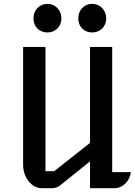

<svg xmlns="http://www.w3.org/2000/svg" viewBox="-20 -986 707 1006"><path d="M101.1 -123C101.1 -55.2 146 0 197.8 0H253.9C269.5 0 285.2 -5.9 296.9 -16.1L451.7 -140.6V0H580.1C623 0 660.6 -37.6 665.5 -84H567.9V-740.2H451.7V-237.3L263.7 -88.9H218.3V-740.2H101.1ZM463.4 -815.9C503.9 -815.9 536.6 -845.7 536.6 -889.6C536.6 -933.1 503.9 -965.8 463.4 -965.8C420.9 -965.8 390.1 -933.1 390.1 -889.6C390.1 -845.7 420.9 -815.9 463.4 -815.9ZM229 -815.9C269 -815.9 301.8 -845.7 301.8 -889.6C301.8 -933.1 269 -965.8 229 -965.8C186 -965.8 155.3 -933.1 155.3 -889.6C155.3 -845.7 186 -815.9 229 -815.9Z"/></svg>

Font: Atomic Age
Style: Regular
Weight: 400
Designer: James Grieshaber
Foundry: James Grieshaber
Version: Version 1.002